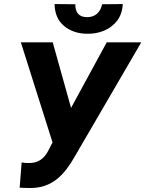

<svg xmlns="http://www.w3.org/2000/svg" viewBox="-20 -921 721 953"><path d="M268.6 -267.6 509.8 -710.9H681.2L349.6 -141.6Q331.5 -109.4 310.1 -81.3Q288.6 -53.2 262.7 -32.2Q236.8 -11.2 204.8 0.2Q172.9 11.7 132.8 12.2Q119.1 12.2 105.2 11.7Q91.3 11.2 77.6 10.7L87.4 -114.7Q95.2 -113.3 103.5 -112.5Q111.8 -111.8 120.1 -111.8Q146 -111.3 164.8 -118.9Q183.6 -126.5 197.8 -141.6Q211.9 -156.7 222.7 -179.2ZM241.7 -710.9 335.9 -374 352.5 -201.2 245.1 -200.2 83.5 -710.9ZM486.8 -899.9 589.4 -900.9Q586.9 -852.1 561.8 -818.8Q536.6 -785.6 497.1 -769Q457.5 -752.4 411.1 -753.4Q343.3 -754.4 297.6 -792.5Q252 -830.6 251 -900.9L354 -899.9Q353 -871.1 366.7 -853.8Q380.4 -836.4 411.1 -835.9Q441.9 -835.4 461.4 -852.8Q481 -870.1 486.8 -899.9Z"/></svg>

Font: Roboto ExtraBold
Style: Italic
Weight: 800
Designer: Christian Robertson
Foundry: Google
Version: Version 3.009; 2024